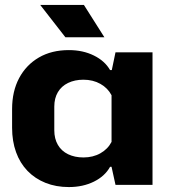

<svg xmlns="http://www.w3.org/2000/svg" viewBox="-20 -749 684 778"><path d="M259 9Q207 9 164.5 -8Q122 -25 91.5 -56.5Q61 -88 45 -132.5Q29 -177 29 -231V-307Q29 -379 57.5 -432.5Q86 -486 137.5 -516Q189 -546 259 -546Q316 -546 360.5 -524Q405 -502 426 -465H433L448 -537H598V0H448L432 -73H426Q405 -35 360.5 -13Q316 9 259 9ZM318 -111Q357 -111 387 -128Q417 -145 432 -174V-363Q417 -392 387 -409Q357 -426 318 -426Q283 -426 256 -413Q229 -400 214.5 -375.5Q200 -351 200 -317V-221Q200 -187 214.5 -162Q229 -137 256 -124Q283 -111 318 -111ZM245 -598 143 -729H320L403 -598Z"/></svg>

Font: Hubot Sans Condensed ExtraLight
Style: Bold
Weight: 700
Version: Version 2.000